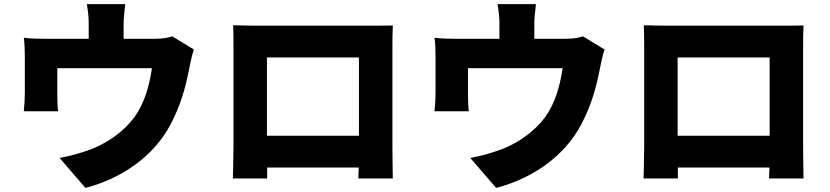

<svg xmlns="http://www.w3.org/2000/svg" viewBox="-20 -846 4040 935"><path d="M819 -669C799 -662 772 -657 728 -657H582V-724C582 -757 584 -776 590 -826H403C411 -776 412 -757 412 -724V-657H203C163 -657 133 -658 96 -662C100 -637 101 -594 101 -571V-399C101 -368 99 -333 96 -304H263C260 -326 259 -361 259 -386V-514H720C706 -423 683 -343 635 -276C581 -203 505 -153 433 -123C386 -104 322 -86 270 -77L396 69C571 24 729 -84 811 -241C857 -329 882 -410 902 -515C906 -535 915 -579 924 -605Z M1728 -566V-185H1280V-566ZM1891 -614C1891 -648 1891 -689 1893 -722C1853 -721 1815 -721 1788 -721H1230C1201 -721 1156 -722 1115 -723C1117 -692 1117 -646 1117 -614V-128C1117 -73 1114 23 1114 23H1281V-30H1727L1725 23H1893C1893 23 1891 -83 1891 -126Z M2819 -669C2799 -662 2772 -657 2728 -657H2582V-724C2582 -757 2584 -776 2590 -826H2403C2411 -776 2412 -757 2412 -724V-657H2203C2163 -657 2133 -658 2096 -662C2100 -637 2101 -594 2101 -571V-399C2101 -368 2099 -333 2096 -304H2263C2260 -326 2259 -361 2259 -386V-514H2720C2706 -423 2683 -343 2635 -276C2581 -203 2505 -153 2433 -123C2386 -104 2322 -86 2270 -77L2396 69C2571 24 2729 -84 2811 -241C2857 -329 2882 -410 2902 -515C2906 -535 2915 -579 2924 -605Z M3728 -566V-185H3280V-566ZM3891 -614C3891 -648 3891 -689 3893 -722C3853 -721 3815 -721 3788 -721H3230C3201 -721 3156 -722 3115 -723C3117 -692 3117 -646 3117 -614V-128C3117 -73 3114 23 3114 23H3281V-30H3727L3725 23H3893C3893 23 3891 -83 3891 -126Z"/></svg>

Font: Noto Sans Korean Black
Style: Bold
Weight: 900
Designer: Ryoko NISHIZUKA (kana & ideographs); Paul D. Hunt (Latin, Greek & Cyrillic); Wenlong ZHANG (bopomofo); Sandoll Communica
Foundry: Adobe Systems Incorporated
Version: Version 1.000;PS 1;hotconv 1.0.78;makeotf.lib2.5.61930